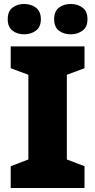

<svg xmlns="http://www.w3.org/2000/svg" viewBox="-20 -948 480 968"><path d="M406 0H34V-110L123 -144V-571L34 -604V-714H406V-604L317 -571V-144L406 -110ZM19 -851Q19 -891 43 -909.5Q67 -928 102 -928Q136 -928 161 -909.5Q186 -891 186 -851Q186 -812 161 -793.5Q136 -775 102 -775Q67 -775 43 -793.5Q19 -812 19 -851ZM253 -851Q253 -891 277 -909.5Q301 -928 337 -928Q371 -928 396 -909.5Q421 -891 421 -851Q421 -812 396 -793.5Q371 -775 337 -775Q301 -775 277 -793.5Q253 -812 253 -851Z"/></svg>

Font: Noto Sans Devanagari Black
Style: Regular
Weight: 900
Version: Version 2.003